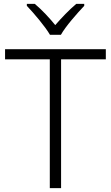

<svg xmlns="http://www.w3.org/2000/svg" viewBox="-20 -967 571 987"><path d="M237 -788H293C317 -831 376 -898 413 -937V-947H372C336 -917 296 -875 264 -838C234 -875 195 -917 159 -947H118V-937C155 -898 212 -831 237 -788ZM294 0V-662H524V-714H6V-662H236V0Z"/></svg>

Font: Noto Sans Sinhala UI Light
Style: Regular
Weight: 300
Designer: Jelle Bosma - Monotype Design Team
Foundry: Monotype Imaging Inc.
Version: Version 2.006